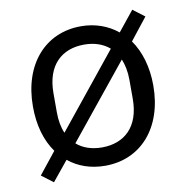

<svg xmlns="http://www.w3.org/2000/svg" viewBox="-71 -624 709 732"><g transform="rotate(-10 284.0 -258.0)"><path d="M80 40 142 -36C180 -5 228 12 284 12C422 12 517 -94 517 -258C517 -330 498 -392 466 -437L533 -522L488 -556L426 -479C388 -510 339 -528 284 -528C146 -528 51 -422 51 -258C51 -185 69 -124 102 -78L35 6ZM284 -59C245 -59 211 -70 186 -92L416 -376C425 -354 431 -327 431 -295V-221C431 -112 370 -59 284 -59ZM137 -221V-295C137 -404 198 -457 284 -457C323 -457 356 -446 382 -424L152 -139C142 -162 137 -189 137 -221Z"/></g></svg>

Font: IBM Plex Thai Looped
Style: Regular
Weight: 400
Designer: Mike Abbink, Paul van der Laan, Pieter van Rosmalen, Ben Mitchell, Mark Frömberg
Foundry: Bold Monday
Version: Version 1.0